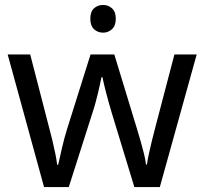

<svg xmlns="http://www.w3.org/2000/svg" viewBox="-20 -757 826 776"><path d="M397 -737Q417 -737 432.5 -723.5Q448 -710 448 -681Q448 -653 432.5 -639Q417 -625 397 -625Q375 -625 360 -639Q345 -653 345 -681Q345 -710 360 -723.5Q375 -737 397 -737ZM431 -303Q425 -324 419 -344.5Q413 -365 408.5 -383.5Q404 -402 400 -418Q396 -434 394 -445H390Q388 -434 384.5 -418Q381 -402 376.5 -383Q372 -364 366.5 -343.5Q361 -323 354 -302L258 -1H158L11 -537H102L176 -251Q184 -222 191 -192.5Q198 -163 203.5 -136.5Q209 -110 211 -91H215Q218 -103 222 -121Q226 -139 230.5 -159Q235 -179 240.5 -199Q246 -219 251 -235L346 -537H442L534 -235Q541 -212 548.5 -186Q556 -160 562 -135.5Q568 -111 570 -92H574Q576 -109 581.5 -134.5Q587 -160 594.5 -190.5Q602 -221 610 -251L685 -537H775L626 -1H523Z"/></svg>

Font: uoriya25
Style: Book
Weight: 400
Designer: Jelle Bosma - Monotype Design Team
Foundry: Monotype Imaging Inc.
Version: Version 2.003